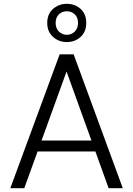

<svg xmlns="http://www.w3.org/2000/svg" viewBox="-20 -984 695 1004"><path d="M34 0 292 -700H365L622 0H548L328 -610L107 0ZM150 -192 171 -249H483L504 -192ZM329 -764Q288 -764 257.5 -791Q227 -818 227 -864Q227 -911 257.5 -937.5Q288 -964 329 -964Q372 -964 401.5 -937.5Q431 -911 431 -864Q431 -818 401.5 -791Q372 -764 329 -764ZM329 -802Q354 -802 371 -819Q388 -836 388 -864Q388 -893 371 -909Q354 -925 329 -925Q305 -925 288 -909Q271 -893 271 -864Q271 -836 288 -819Q305 -802 329 -802Z"/></svg>

Font: DM Sans 12pt Light
Style: Regular
Weight: 300
Version: Version 4.004;gftools[0.9.30]